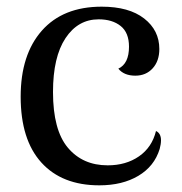

<svg xmlns="http://www.w3.org/2000/svg" viewBox="-20 -543 547 576"><path d="M42 -253Q42 -379 105.5 -451Q169 -523 285 -523Q367 -523 412.5 -487.5Q458 -452 458 -396Q458 -360 438 -338Q418 -316 386 -316Q352 -316 335 -337Q367 -352 367 -403Q367 -445 342 -465Q317 -485 276 -485Q214 -485 176.5 -428.5Q139 -372 139 -267Q139 -153 183.5 -100Q228 -47 303 -47Q358 -47 397 -74Q436 -101 448 -150Q463 -143 463 -122Q463 -111 459 -96Q443 -44 395 -15.5Q347 13 278 13Q166 13 104 -55.5Q42 -124 42 -253Z"/></svg>

Font: Arima Madurai Medium
Style: Regular
Weight: 500
Designer: Joana Correia and Natanael Gama
Foundry: NDISCOVER
Version: Version 1.020